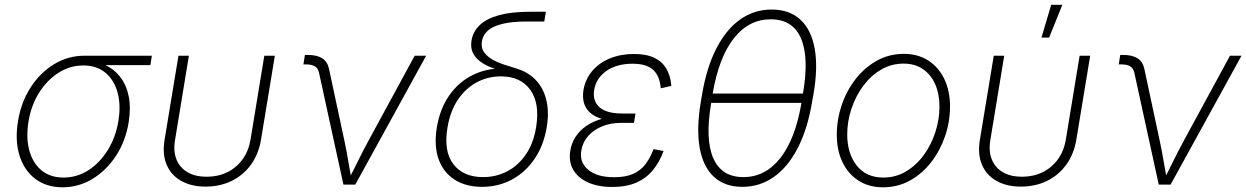

<svg xmlns="http://www.w3.org/2000/svg" viewBox="-20 -777 5245 808"><path d="M243.2 11.2Q175.3 11.2 128.4 -24.4Q81.5 -60.1 62 -122.8Q42.5 -185.5 55.7 -266.6Q68.8 -347.7 109.4 -409.9Q149.9 -472.2 208.5 -507.3Q267.1 -542.5 334.5 -542.5H619.1L612.8 -502.9H388.2L330.6 -501.5Q273.9 -501.5 225.8 -470.5Q177.7 -439.5 144.5 -386.7Q111.3 -334 100.1 -266.6Q88.9 -199.7 102.8 -146Q116.7 -92.3 153.6 -61Q190.4 -29.8 247.1 -29.8Q304.2 -29.8 352.3 -60.8Q400.4 -91.8 433.6 -145.5Q466.8 -199.2 478 -266.6Q489.3 -334 474.9 -387.2Q460.4 -440.4 423.8 -470.9Q387.2 -501.5 330.6 -501.5L331.5 -522Q381.8 -522 421.4 -503.9Q460.9 -485.8 486.8 -451.9Q512.7 -418 522 -370.1Q531.2 -322.3 521.5 -262.7Q508.8 -183.6 468.3 -121.6Q427.7 -59.6 369.4 -24.2Q311 11.2 243.2 11.2Z M845.2 8.3Q785.2 8.3 742.7 -15.6Q700.2 -39.6 681.4 -83.5Q662.6 -127.4 672.4 -187.5L731 -542.5H774.9L716.8 -189Q708.5 -140.6 722.9 -105.5Q737.3 -70.3 770 -51.8Q802.7 -33.2 849.6 -33.2Q897 -33.2 935.5 -51.8Q974.1 -70.3 1000 -105.5Q1025.9 -140.6 1034.2 -189L1092.3 -542.5H1136.7L1078.1 -187.5Q1067.9 -127.9 1035.9 -83.7Q1003.9 -39.6 954.8 -15.6Q905.8 8.3 845.2 8.3Z M1425.3 0 1322.3 -472.2Q1317.9 -490.2 1304.9 -498Q1292 -505.9 1268.6 -505.9H1256.8L1263.2 -545.9H1274.9Q1314 -545.9 1336.2 -531.5Q1358.4 -517.1 1364.7 -486.8L1429.7 -183.1Q1438.5 -142.1 1445.3 -100.8Q1452.1 -59.6 1460 -19.5H1445.8Q1467.3 -59.6 1487.3 -100.8Q1507.3 -142.1 1529.8 -183.1L1725.1 -542.5H1773.4L1475.1 0Z M2008.3 9.3Q1940.4 9.3 1893.1 -21Q1845.7 -51.3 1825.7 -107.4Q1805.7 -163.6 1818.4 -241.2Q1831.5 -319.3 1870.1 -374.8Q1908.7 -430.2 1965.8 -459.5Q2022.9 -488.8 2090.8 -488.8L2123.5 -469.7Q2085 -479 2053.5 -490.7Q2022 -502.4 2000.5 -518.6Q1979 -534.7 1969.2 -556.6Q1959.5 -578.6 1964.4 -607.4Q1971.2 -645.5 2000 -672.4Q2028.8 -699.2 2081.1 -713.4Q2133.3 -727.5 2210.4 -727.5H2277.3L2270.5 -686.5H2197.3Q2134.3 -686.5 2094 -676.5Q2053.7 -666.5 2033.2 -648.2Q2012.7 -629.9 2008.3 -604.5Q2003.4 -576.7 2017.1 -557.4Q2030.8 -538.1 2054.7 -525.1Q2078.6 -512.2 2105.5 -503.7Q2132.3 -495.1 2154.8 -488.3Q2190.4 -477.5 2217.5 -456.1Q2244.6 -434.6 2261.5 -403.3Q2278.3 -372.1 2283.7 -331.5Q2289.1 -291 2280.8 -241.7Q2268.1 -164.6 2229.5 -108.2Q2190.9 -51.8 2134 -21.2Q2077.1 9.3 2008.3 9.3ZM2012.7 -31.7Q2068.4 -31.7 2115.2 -56.4Q2162.1 -81.1 2193.8 -128.2Q2225.6 -175.3 2236.3 -242.7Q2252.4 -342.3 2211.7 -398.9Q2170.9 -455.6 2087.9 -455.6Q2032.7 -455.6 1985.6 -430.2Q1938.5 -404.8 1906.5 -356.7Q1874.5 -308.6 1863.3 -241.2Q1846.2 -140.6 1887.9 -86.2Q1929.7 -31.7 2012.7 -31.7Z M2556.6 9.8Q2495.6 9.8 2453.4 -9.8Q2411.1 -29.3 2391.8 -63.5Q2372.6 -97.7 2379.9 -142.1Q2384.8 -173.8 2401.9 -200.7Q2418.9 -227.5 2447.5 -247.1Q2476.1 -266.6 2514.9 -277.6Q2553.7 -288.6 2602.5 -288.6H2652.3L2647.9 -259.8H2591.3Q2549.8 -259.8 2514.2 -245.4Q2478.5 -231 2455.3 -204.8Q2432.1 -178.7 2426.3 -143.1Q2418 -93.3 2455.6 -62.3Q2493.2 -31.2 2564.5 -31.2Q2612.8 -31.2 2644.5 -45.4Q2676.3 -59.6 2696.3 -85.9Q2716.3 -112.3 2730.5 -149.4L2772.5 -141.6Q2755.9 -95.7 2728 -61.5Q2700.2 -27.3 2658.2 -8.8Q2616.2 9.8 2556.6 9.8ZM2599.1 -266.1Q2549.8 -266.1 2516.4 -275.6Q2482.9 -285.2 2463.4 -302.7Q2443.8 -320.3 2437.3 -344.5Q2430.7 -368.7 2435.5 -398.9Q2443.8 -444.8 2472.7 -478.8Q2501.5 -512.7 2546.6 -531.2Q2591.8 -549.8 2648.4 -549.8Q2700.2 -549.8 2733.4 -533.9Q2766.6 -518.1 2784.2 -488Q2801.8 -458 2805.2 -415.5L2760.7 -405.3Q2756.8 -457 2728.8 -482.9Q2700.7 -508.8 2642.1 -508.8Q2576.2 -508.8 2532.7 -479Q2489.3 -449.2 2480.5 -398.9Q2473.1 -352.1 2502.9 -325.7Q2532.7 -299.3 2598.1 -299.3H2654.3L2648.9 -266.1Z M3104 9.3Q3030.3 9.3 2984.6 -32.7Q2939 -74.7 2924.6 -154.5Q2910.2 -234.4 2929.2 -347.7L2934.6 -379.9Q2953.6 -492.7 2994.4 -572.5Q3035.2 -652.3 3094.2 -694.6Q3153.3 -736.8 3227.5 -736.8Q3302.2 -736.8 3348.1 -694.6Q3394 -652.3 3408.4 -572.8Q3422.9 -493.2 3403.3 -379.9L3397.5 -347.7Q3378.4 -233.9 3337.2 -154.1Q3295.9 -74.2 3236.8 -32.5Q3177.7 9.3 3104 9.3ZM3108.4 -31.7Q3200.7 -31.7 3263.7 -111.6Q3326.7 -191.4 3352.5 -342.3L3359.4 -385.3Q3385.3 -536.1 3350.6 -616Q3315.9 -695.8 3223.6 -695.8Q3131.3 -695.8 3068.4 -616Q3005.4 -536.1 2979.5 -385.3L2972.7 -342.3Q2946.8 -190.9 2981.7 -111.3Q3016.6 -31.7 3108.4 -31.7ZM2957 -344.2 2963.4 -383.3H3376L3369.6 -344.2Z M3696.3 11.2Q3636.7 11.2 3593 -16.8Q3549.3 -44.9 3525.4 -94.7Q3501.5 -144.5 3501.5 -210Q3501.5 -272.9 3521.7 -333.5Q3542 -394 3579.6 -442.9Q3617.2 -491.7 3668.9 -521Q3720.7 -550.3 3783.7 -550.3Q3842.8 -550.3 3886.5 -522.2Q3930.2 -494.1 3954.1 -444.3Q3978 -394.5 3978 -329.1Q3978 -265.6 3957.5 -205.1Q3937 -144.5 3899.4 -95.5Q3861.8 -46.4 3810.1 -17.6Q3758.3 11.2 3696.3 11.2ZM3697.3 -29.8Q3750.5 -29.8 3793.9 -56.2Q3837.4 -82.5 3868.7 -126Q3899.9 -169.4 3916.7 -222.2Q3933.6 -274.9 3933.6 -327.6Q3933.6 -380.9 3916 -421.6Q3898.4 -462.4 3864.5 -485.8Q3830.6 -509.3 3782.7 -509.3Q3730.5 -509.3 3687.3 -483.6Q3644 -458 3612.3 -415Q3580.6 -372.1 3563 -318.8Q3545.4 -265.6 3545.4 -210.9Q3545.4 -131.3 3585.2 -80.6Q3625 -29.8 3697.3 -29.8Z M4276.4 8.3Q4216.3 8.3 4173.8 -15.6Q4131.3 -39.6 4112.5 -83.5Q4093.8 -127.4 4103.5 -187.5L4162.1 -542.5H4206.1L4147.9 -189Q4139.6 -140.6 4154.1 -105.5Q4168.5 -70.3 4201.2 -51.8Q4233.9 -33.2 4280.8 -33.2Q4328.1 -33.2 4366.7 -51.8Q4405.3 -70.3 4431.2 -105.5Q4457 -140.6 4465.3 -189L4523.4 -542.5H4567.9L4509.3 -187.5Q4499 -127.9 4467 -83.7Q4435.1 -39.6 4386 -15.6Q4336.9 8.3 4276.4 8.3ZM4362.8 -618.7 4403.8 -756.8H4450.7L4395 -618.7Z M4856.4 0 4753.4 -472.2Q4749 -490.2 4736.1 -498Q4723.1 -505.9 4699.7 -505.9H4688L4694.3 -545.9H4706.1Q4745.1 -545.9 4767.3 -531.5Q4789.6 -517.1 4795.9 -486.8L4860.8 -183.1Q4869.6 -142.1 4876.5 -100.8Q4883.3 -59.6 4891.1 -19.5H4877Q4898.4 -59.6 4918.5 -100.8Q4938.5 -142.1 4960.9 -183.1L5156.2 -542.5H5204.6L4906.2 0Z"/></svg>

Font: Inter 16pt ExtraLight
Style: Italic
Weight: 250
Italic angle: -9.3988°
Version: Version 4.001;git-66647c0bb